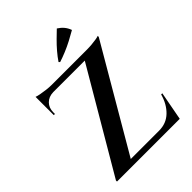

<svg xmlns="http://www.w3.org/2000/svg" viewBox="-258 -1049 1175 1175"><g transform="rotate(-45 329.0 -461.5)"><path d="M597 -714Q597 -714 597 -709.5Q597 -705 597 -705L185 0H50V-9L434 -663H64V-701H491Q511 -701 533.5 -703Q556 -705 573.5 -708Q591 -711 597 -714ZM591 -38 585 0H118V-38ZM628 -186 593 0H427L438 -30L452 -38Q515 -38 557.5 -79Q600 -120 618 -186ZM161 -663Q122 -662 98 -638Q74 -614 74 -575V-561H64V-666H161ZM64 -719Q74 -715 94.5 -711Q115 -707 140 -704Q165 -701 186 -701L64 -690ZM314 -770Q332 -797 356 -825Q380 -853 405.5 -878Q431 -903 452 -923Q474 -909 488.5 -891.5Q503 -874 511 -851Q482 -834 449.5 -817Q417 -800 384.5 -786.5Q352 -773 321 -763Z"/></g></svg>

Font: Cinzel SemiBold
Style: Regular
Weight: 600
Designer: Natanael Gama
Version: Version 2.000